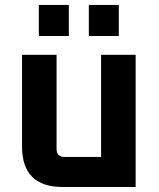

<svg xmlns="http://www.w3.org/2000/svg" viewBox="-20 -747 634 767"><path d="M68 -162.1V-528H206V-152.1Q206 -120 238.1 -120H383.9V-528H521.9V0H230.1Q68 0 68 -162.1ZM135.1 -603.2V-727.2H254.9V-603.2ZM334.9 -603.2V-727.2H454.6V-603.2Z"/></svg>

Font: Oxanium ExtraLight
Style: Regular
Weight: 200
Designer: Severin Meyer
Version: Version 2.000